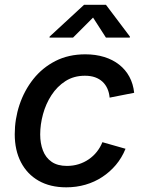

<svg xmlns="http://www.w3.org/2000/svg" viewBox="-20 -783 617 814"><path d="M261.2 11.2Q192.9 11.2 144 -16.6Q95.2 -44.4 68.8 -95.2Q42.5 -146 42.5 -213.9Q42.5 -278.3 62.7 -338.9Q83 -399.4 121.3 -447.8Q159.7 -496.1 215.1 -524.4Q270.5 -552.7 341.8 -552.7Q385.3 -552.7 421.6 -541.5Q458 -530.3 485.1 -509Q512.2 -487.8 528.6 -457.5Q544.9 -427.2 548.8 -389.6L444.8 -369.1Q442.9 -390.1 435.3 -407.2Q427.7 -424.3 414.6 -436.5Q401.4 -448.7 383.1 -455.3Q364.7 -461.9 339.8 -461.9Q293 -461.9 257.6 -439.2Q222.2 -416.5 198.2 -379.6Q174.3 -342.8 162.4 -299.1Q150.4 -255.4 150.4 -212.9Q150.4 -175.3 162.1 -144.8Q173.8 -114.3 199 -96.9Q224.1 -79.6 263.7 -79.6Q290 -79.6 313.5 -86.9Q336.9 -94.2 356.4 -107.7Q376 -121.1 390.6 -139.6Q405.3 -158.2 414.1 -180.2L512.2 -152.3Q496.6 -113.8 471.2 -83.7Q445.8 -53.7 413.3 -32.5Q380.9 -11.2 342.3 0Q303.7 11.2 261.2 11.2ZM289.6 -623.5H189.9L190.4 -627.9L336.4 -762.7H429.2L530.8 -627.9L530.3 -623.5H429.2L374.5 -708.5Z"/></svg>

Font: Inter Medium
Style: Italic
Weight: 500
Italic angle: -9.3988°
Designer: Rasmus Andersson
Foundry: rsms
Version: Version 4.001;git-66647c0bb